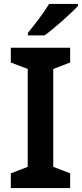

<svg xmlns="http://www.w3.org/2000/svg" viewBox="-20 -957 417 977"><path d="M377 -927V-937H230C203 -892 153 -827 122 -790V-777H207C257 -813 343 -890 377 -927ZM337 0V-75L251 -108V-606L337 -639V-714H35V-639L121 -606V-108L35 -75V0Z"/></svg>

Font: Noto Sans Thaana SemiBold
Style: Regular
Weight: 600
Designer: David Williams
Foundry: Google Inc.
Version: Version 3.001